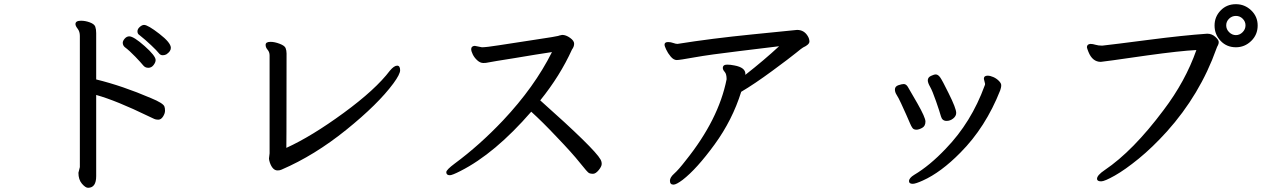

<svg xmlns="http://www.w3.org/2000/svg" viewBox="-20 -831 6040 918"><path d="M576.2 -606Q567.4 -613.8 566.9 -626Q566.9 -635.7 576.4 -646.5Q585.9 -657.2 598.1 -657.2Q619.1 -657.2 671.6 -610.6Q724.1 -564 724.1 -543.9Q724.1 -532.7 714.1 -519.8Q704.1 -506.8 689 -506.8Q673.8 -506.8 664.3 -518.8Q654.8 -530.8 627 -559.8Q599.1 -588.9 576.2 -606ZM757.8 -566.9Q746.6 -566.9 738.8 -577.4Q731 -587.9 702.9 -614.5Q674.8 -641.1 647 -663.1Q637.2 -668.9 637.2 -681.2Q637.2 -692.4 648.2 -702.1Q659.2 -711.9 668.9 -711.9Q687 -711.9 741.9 -669.4Q796.9 -627 796.9 -602.1Q796.9 -585 774.9 -570.8Q766.6 -566.9 757.8 -566.9ZM400.9 66.9Q388.7 66.9 371.8 47.4Q355 27.8 355 -4.9L361.8 -32.2V-659.2Q361.8 -680.2 351.3 -693.6Q340.8 -707 340.8 -715.8Q340.8 -731.9 367.2 -731.9Q388.2 -731.9 409.7 -723.9Q431.2 -715.8 435.5 -703.4Q439.9 -690.9 439.9 -672.9V-451.2Q565.9 -420.4 702.1 -361.8Q760.3 -337.9 766.1 -321.8Q769 -314 769 -301.8Q769 -288.6 759.5 -273.7Q750 -258.8 736.8 -258.8Q724.6 -258.8 717.3 -262.5Q710 -266.1 690.9 -274.9Q536.1 -350.1 439.9 -377V11.2Q439.9 66.9 400.9 66.9Z M1307.1 -16.1Q1283.2 -16.1 1270 -54.2Q1266.1 -66.4 1266.1 -73.2L1269 -98.1V-565.9Q1269 -582 1259.5 -593Q1250 -604 1250 -616.2Q1250 -631.3 1273.9 -630.9Q1293 -630.9 1316.9 -621.8Q1340.8 -612.8 1345.5 -601.3Q1350.1 -589.8 1350.1 -575.2Q1350.1 -253.4 1349.6 -201.2Q1349.1 -148.9 1349.1 -124Q1470.2 -179.2 1623 -291Q1775.9 -402.8 1844.2 -493.2Q1864.3 -517.1 1878.9 -517.1Q1893.1 -517.1 1893.1 -495.1Q1893.1 -476.1 1860.8 -432.1Q1787.6 -333 1635.7 -210.4Q1483.9 -87.9 1326.2 -20Q1318.4 -16.1 1307.1 -16.1Z M2130.9 6.8Q2113.8 6.8 2113.8 -7.8Q2113.8 -19 2153.8 -48.8Q2272.9 -136.7 2384.8 -254.9Q2535.6 -415 2619.1 -582Q2590.3 -578.1 2539.1 -569.6Q2487.8 -561 2439 -553Q2390.1 -544.9 2355.5 -539.6Q2320.8 -534.2 2312.5 -532Q2304.2 -529.8 2291 -529.8Q2275.9 -529.8 2262 -542.5Q2248 -555.2 2240.5 -570.6Q2232.9 -585.9 2232.9 -596.2Q2232.9 -610.4 2250 -611.8L2284.2 -605Q2305.2 -605 2365 -614.5Q2424.8 -624 2534.9 -640.6Q2645 -657.2 2648.4 -659.2Q2651.9 -661.1 2668 -664.1Q2686 -664.1 2705.6 -650.1Q2725.1 -636.2 2725.1 -622.1Q2725.1 -607.9 2714.8 -594.2Q2657.7 -468.3 2563 -351.1Q2822.8 -120.1 2851.1 -68.8Q2856.9 -59.1 2856.9 -47.1Q2856.9 -35.2 2842.5 -17.6Q2828.1 0 2814.9 0Q2803.7 0 2796.4 -3.4Q2789.1 -6.8 2752.4 -53Q2715.8 -99.1 2642.1 -175.8Q2573.2 -249 2520 -296.9Q2346.2 -96.7 2181.2 -13.2Q2142.1 6.8 2130.9 6.8Z M3200.2 51.8Q3183.1 51.8 3183.1 33.2Q3183.1 17.1 3203.6 -1Q3224.1 -19 3258.8 -64Q3416 -259.8 3454.1 -452.1Q3454.1 -477.1 3445.1 -487.1Q3436 -497.1 3436 -505.9Q3436 -522 3457 -522Q3472.2 -522 3491.2 -518.1Q3544.4 -508.3 3543.9 -477.1V-472.2Q3544.9 -472.2 3544.9 -474.1Q3632.8 -543 3705.1 -609.9Q3659.2 -604 3516.1 -586.9Q3373 -569.8 3301 -556.9Q3229 -543.9 3215.8 -543.9Q3200.7 -543.9 3186.8 -560.5Q3172.9 -577.1 3165 -594.5Q3157.2 -611.8 3157.2 -616.2Q3157.2 -630.4 3174.8 -629.9Q3187 -629.9 3199 -625.5Q3210.9 -621.1 3219.2 -621.1Q3381.3 -647 3576.7 -666.5Q3772 -686 3791 -688Q3825.2 -688 3842.8 -657.2Q3849.6 -646 3850.1 -632.8Q3850.1 -617.7 3819.8 -604Q3814 -601.1 3785.4 -577.6Q3756.8 -554.2 3671.9 -491.7Q3586.9 -429.2 3523.9 -392.1Q3481.9 -257.3 3396.5 -140.1Q3311 -22.9 3244.1 28.8Q3213.4 51.8 3200.2 51.8Z M4361.8 -210.9Q4348.6 -210.9 4342.8 -219Q4336.9 -227.1 4331.1 -241Q4325.2 -254.9 4313 -282.5Q4300.8 -310.1 4288.3 -336.9Q4275.9 -363.8 4267.3 -377Q4258.8 -390.1 4258.8 -402.8Q4258.8 -418 4275.4 -423.6Q4292 -429.2 4300.8 -429.2Q4312 -429.2 4320.1 -416.5Q4328.1 -403.8 4366.5 -336.4Q4404.8 -269 4404.8 -250Q4404.8 -228 4388.9 -219.5Q4373 -210.9 4361.8 -210.9ZM4344.2 47.9Q4326.2 47.9 4326.2 35.2Q4326.2 20 4351.1 4.9Q4425.3 -39.1 4502 -120.1Q4624 -246.1 4688 -421.9Q4689.9 -424.8 4689.9 -430.2L4684.1 -454.1Q4684.1 -469.2 4702.1 -469.2Q4714.4 -469.2 4729.2 -462.6Q4744.1 -456.1 4755.6 -444.6Q4767.1 -433.1 4767.1 -423.8Q4767.1 -416 4765.6 -410.9Q4764.2 -405.8 4762.2 -398.9Q4692.4 -222.2 4571.8 -101.1Q4479 -6.8 4392.1 32.2Q4357.4 47.9 4344.2 47.9ZM4505.9 -252.9Q4484.9 -252.9 4479 -274.4Q4473.1 -295.9 4455.6 -346.4Q4438 -397 4427 -416Q4416 -435.1 4416 -446.8Q4416 -460.9 4430.9 -468Q4445.8 -475.1 4454.1 -475.1Q4465.3 -475.1 4475.6 -460.4Q4485.8 -445.8 4515.1 -386.2Q4552.2 -312 4551.8 -291Q4551.8 -275.9 4537.4 -264.4Q4522.9 -252.9 4505.9 -252.9Z M5245.1 36.1Q5225.1 36.1 5225.1 23.9Q5225.1 6.8 5262.2 -18.1Q5397 -108.9 5543 -304.2Q5647.9 -442.4 5700.2 -591.8Q5622.1 -587.9 5463.9 -565.9Q5251 -535.2 5243.2 -535.2Q5203.1 -535.2 5184.1 -583Q5177.2 -600.1 5176.8 -605Q5176.8 -619.1 5192.9 -621.1Q5205.1 -621.1 5218 -616.9Q5231 -612.8 5250 -612.8Q5304.2 -618.7 5471.2 -640.4Q5638.2 -662.1 5752 -669.9Q5773.9 -669.9 5790.5 -655Q5807.1 -640.1 5807.1 -629.9Q5807.1 -621.1 5803 -614Q5798.8 -606.9 5795.9 -598.1Q5717.8 -378.9 5559.1 -202.1Q5490.2 -126 5424.6 -72.5Q5358.9 -19 5310.1 8.5Q5261.2 36.1 5245.1 36.1ZM5935.1 -710Q5935.1 -728 5921.6 -741.5Q5908.2 -754.9 5889.2 -754.9Q5870.1 -754.9 5856.4 -741.5Q5842.8 -728 5842.8 -710Q5842.8 -690.9 5856.9 -677Q5871.1 -663.1 5889.2 -663.1Q5907.2 -663.1 5921.1 -677Q5935.1 -690.9 5935.1 -710ZM5889.2 -605Q5845.2 -605 5816.2 -635.5Q5787.1 -666 5787.1 -709Q5787.1 -751 5816.2 -781Q5845.2 -811 5889.2 -811Q5931.2 -811 5962.2 -781.5Q5993.2 -752 5993.2 -709Q5993.2 -665 5962.2 -635Q5931.2 -605 5889.2 -605Z"/></svg>

Font: LXGW WenKai Screen R
Style: Regular
Weight: 400
Designer: Fontworks Inc.
Version: Version 1.235;May 31, 2022